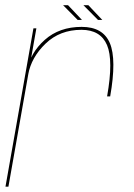

<svg xmlns="http://www.w3.org/2000/svg" viewBox="-24 -698 500 718"><path d="M376.5 -337.5H388Q412.5 -476 386.8 -536.8Q361 -597.5 281.5 -597.5Q198 -597.5 143.5 -549Q89 -500.5 77.5 -434.5L81.5 -419.5Q93 -483.5 146.5 -535Q200 -586.5 280.5 -586.5Q352 -586.5 376.2 -529.5Q400.5 -472.5 376.5 -337.5ZM-3.5 0H7.5L89 -461.5L112 -592H101ZM342.5 -623.5H358.5L306.5 -678.5H288ZM266.5 -623.5H282.5L230.5 -678.5H212Z"/></svg>

Font: Anybody UltraCondensed Thin Thin
Style: Italic
Weight: 250
Italic angle: -10°
Version: Version 1.111